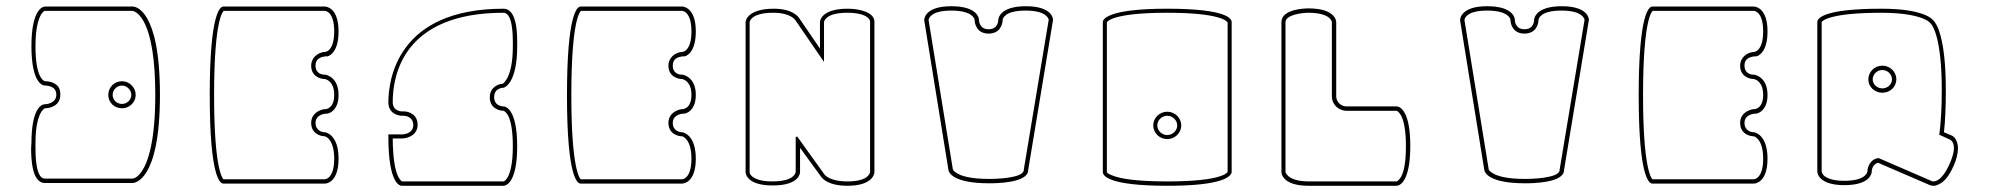

<svg xmlns="http://www.w3.org/2000/svg" viewBox="-20 -553 6392 617"><path d="M402 -248C402 -232 388 -219 372 -219C355 -219 342 -232 342 -248C342 -264 355 -278 372 -278C388 -278 402 -264 402 -248ZM416 -248C416 -272 396 -292 372 -292C347 -292 328 -272 328 -248C328 -224 347 -205 372 -205C396 -205 416 -224 416 -248ZM479 -248C479 -100 456 -33 436 -3C420 21 406 21 406 21H124C95 21 94 -53 94 -77V-92C94 -154 105 -181 113 -194C120 -204 124 -205 124 -205C141 -205 174 -213 174 -249C174 -261 171 -272 163 -279C150 -291 131 -292 126 -292H125H124C119 -294 94 -305 94 -405C94 -467 105 -495 113 -508C120 -518 124 -518 124 -518H406C421 -515 479 -486 479 -248ZM124 35H406C412 35 494 30 494 -248C494 -526 413 -532 407 -532H125C119 -532 81 -526 81 -405C81 -284 118 -278 125 -278H126C130 -278 144 -277 153 -269C158 -264 161 -258 161 -249C161 -219 126 -218 124 -218C118 -218 81 -213 81 -92C81 -91 80 -84 80 -76C80 -45 82 35 124 35Z M980 -342C980 -308 1009 -299 1024 -299C1029 -298 1054 -291 1054 -248C1054 -202 1025 -202 1024 -202H1022H1021C1004 -199 980 -187 980 -158C980 -124 1009 -115 1024 -115C1028 -114 1054 -104 1054 -43C1054 23 1024 23 1024 23H698C693 18 668 -19 668 -247C668 -498 698 -517 699 -518H1024C1025 -518 1054 -517 1054 -452C1054 -386 1024 -386 1024 -386H1022H1021C1001 -383 980 -368 980 -342ZM1068 -43C1068 -120 1028 -127 1025 -128H1023C1017 -128 994 -132 994 -158C994 -187 1028 -188 1030 -188H1032H1033C1046 -191 1068 -205 1068 -248C1068 -306 1027 -313 1025 -313H1023H1022C1016 -313 994 -316 994 -342C994 -350 996 -357 1001 -362C1010 -371 1026 -372 1029 -372H1030H1032H1033C1046 -376 1068 -394 1068 -452C1068 -530 1027 -532 1024 -532H698C688 -532 654 -514 654 -247C654 20 688 37 698 37H1024C1027 37 1068 35 1068 -43Z M1242 -108H1272C1289 -108 1322 -118 1322 -152C1322 -186 1293 -195 1278 -195H1272C1271 -195 1242 -195 1242 -225C1242 -311 1276 -512 1598 -512C1627 -512 1628 -442 1628 -418V-403C1628 -310 1601 -288 1596 -284C1581 -283 1554 -273 1554 -240C1554 -206 1583 -197 1598 -197C1603 -195 1628 -184 1628 -83C1628 -21 1618 6 1610 19C1604 28 1599 30 1598 30H1272C1268 27 1243 14 1242 -108ZM1598 -525C1255 -525 1228 -294 1228 -224C1228 -190 1257 -181 1272 -181H1278C1279 -181 1308 -180 1308 -151C1308 -122 1274 -121 1272 -121H1228V-115C1228 36 1264 44 1271 44H1598C1604 44 1642 38 1642 -83C1642 -204 1604 -211 1598 -211C1597 -211 1568 -211 1568 -241C1568 -271 1597 -271 1598 -271C1604 -272 1642 -290 1642 -403V-419C1642 -450 1640 -525 1598 -525Z M2128 -342C2128 -308 2157 -299 2172 -299C2177 -298 2202 -291 2202 -248C2202 -202 2173 -202 2172 -202H2170H2169C2152 -199 2128 -187 2128 -158C2128 -124 2157 -115 2172 -115C2176 -114 2202 -104 2202 -43C2202 23 2172 23 2172 23H1846C1841 18 1816 -19 1816 -247C1816 -498 1846 -517 1847 -518H2172C2173 -518 2202 -517 2202 -452C2202 -386 2172 -386 2172 -386H2170H2169C2149 -383 2128 -368 2128 -342ZM2216 -43C2216 -120 2176 -127 2173 -128H2171C2165 -128 2142 -132 2142 -158C2142 -187 2176 -188 2178 -188H2180H2181C2194 -191 2216 -205 2216 -248C2216 -306 2175 -313 2173 -313H2171H2170C2164 -313 2142 -316 2142 -342C2142 -350 2144 -357 2149 -362C2158 -371 2174 -372 2177 -372H2178H2180H2181C2194 -376 2216 -394 2216 -452C2216 -530 2175 -532 2172 -532H1846C1836 -532 1802 -514 1802 -247C1802 20 1836 37 1846 37H2172C2175 37 2216 35 2216 -43Z M2465 -512C2522 -512 2536 -488 2536 -488C2567 -443 2597 -399 2628 -354V-482C2629 -487 2636 -512 2703 -512C2745 -512 2764 -502 2771 -494C2775 -490 2776 -486 2776 -484V0C2775 5 2769 30 2703 30C2646 30 2630 9 2629 7L2542 -114H2540C2539 -112 2538 -112 2537 -114V0C2536 5 2529 30 2462 30C2421 30 2403 20 2395 12C2388 5 2389 0 2389 0V-482C2390 -488 2399 -512 2465 -512ZM2704 -525C2618 -525 2615 -485 2615 -482V-397L2548 -495C2546 -498 2528 -525 2467 -525C2382 -525 2376 -486 2376 -482V0C2376 3 2378 43 2463 43C2549 43 2551 3 2551 0V-78C2573 -47 2596 -17 2618 14C2622 20 2641 44 2703 44C2786 44 2790 4 2790 0V-483C2790 -513 2744 -525 2704 -525Z M3159 22C3097 22 3068 12 3054 3C3044 -3 3042 -8 3042 -9L2964 -489C2965 -494 2971 -519 3037 -519C3107 -519 3112 -491 3112 -489C3112 -474 3121 -445 3157 -445C3193 -445 3202 -474 3202 -489C3203 -495 3210 -519 3276 -519C3343 -519 3349 -493 3350 -490V-489L3270 -8V-7C3270 21 3172 22 3160 22ZM3160 36H3162C3180 36 3284 35 3284 -6L3364 -489C3364 -492 3362 -533 3277 -533C3191 -533 3188 -492 3188 -489C3188 -488 3188 -459 3157 -459C3126 -459 3126 -488 3126 -489C3126 -492 3124 -533 3037 -533C2952 -533 2950 -492 2950 -488L3028 -6C3029 0 3040 36 3159 36Z M3763 -150C3763 -133 3748 -119 3731 -119C3714 -119 3699 -133 3699 -150C3699 -167 3714 -181 3731 -181C3748 -181 3763 -167 3763 -150ZM3776 -150C3776 -174 3756 -194 3731 -194C3706 -194 3686 -174 3686 -150C3686 -126 3706 -106 3731 -106C3756 -106 3776 -126 3776 -150ZM3925 -1C3924 2 3907 30 3731 30C3625 30 3577 20 3555 11C3544 7 3539 4 3537 0V-1V-481C3538 -484 3556 -512 3731 -512C3904 -512 3923 -484 3925 -481ZM3932 11C3937 6 3938 2 3938 0V-482C3938 -492 3925 -525 3731 -525C3533 -525 3524 -489 3524 -482V0C3524 10 3537 44 3731 44C3878 44 3919 24 3932 11Z M4253 -494C4260 -487 4260 -482 4260 -482V-243C4260 -218 4281 -197 4307 -197H4468C4471 -196 4498 -185 4498 -84C4498 -22 4489 6 4480 19C4473 29 4468 30 4468 30H4185C4144 30 4126 19 4118 11C4112 4 4111 0 4111 0V-482C4111 -505 4163 -512 4185 -512C4226 -512 4245 -502 4253 -494ZM4512 -84C4512 -194 4481 -209 4470 -211H4307C4289 -211 4274 -226 4274 -243V-482C4274 -485 4272 -526 4185 -526H4184C4173 -526 4098 -524 4098 -482V0C4098 3 4100 44 4185 44H4468C4474 44 4512 38 4512 -84Z M4881 22C4819 22 4790 12 4776 3C4766 -3 4764 -8 4764 -9L4686 -489C4687 -494 4693 -519 4759 -519C4829 -519 4834 -491 4834 -489C4834 -474 4843 -445 4879 -445C4915 -445 4924 -474 4924 -489C4925 -495 4932 -519 4998 -519C5065 -519 5071 -493 5072 -490V-489L4992 -8V-7C4992 21 4894 22 4882 22ZM4882 36H4884C4902 36 5006 35 5006 -6L5086 -489C5086 -492 5084 -533 4999 -533C4913 -533 4910 -492 4910 -489C4910 -488 4910 -459 4879 -459C4848 -459 4848 -488 4848 -489C4848 -492 4846 -533 4759 -533C4674 -533 4672 -492 4672 -488L4750 -6C4751 0 4762 36 4881 36Z M5572 -342C5572 -308 5601 -299 5616 -299C5621 -298 5646 -291 5646 -248C5646 -202 5617 -202 5616 -202H5614H5613C5596 -199 5572 -187 5572 -158C5572 -124 5601 -115 5616 -115C5620 -114 5646 -104 5646 -43C5646 23 5616 23 5616 23H5290C5285 18 5260 -19 5260 -247C5260 -498 5290 -517 5291 -518H5616C5617 -518 5646 -517 5646 -452C5646 -386 5616 -386 5616 -386H5614H5613C5593 -383 5572 -368 5572 -342ZM5660 -43C5660 -120 5620 -127 5617 -128H5615C5609 -128 5586 -132 5586 -158C5586 -187 5620 -188 5622 -188H5624H5625C5638 -191 5660 -205 5660 -248C5660 -306 5619 -313 5617 -313H5615H5614C5608 -313 5586 -316 5586 -342C5586 -350 5588 -357 5593 -362C5602 -371 5618 -372 5621 -372H5622H5624H5625C5638 -376 5660 -394 5660 -452C5660 -530 5619 -532 5616 -532H5290C5280 -532 5246 -514 5246 -247C5246 20 5280 37 5290 37H5616C5619 37 5660 35 5660 -43Z M6060 -298C6060 -282 6046 -269 6029 -269C6012 -269 5998 -282 5998 -298C5998 -314 6012 -328 6029 -328C6046 -328 6060 -314 6060 -298ZM6074 -298C6074 -322 6054 -342 6029 -342C6004 -342 5984 -322 5984 -298C5984 -274 6004 -255 6029 -255C6054 -255 6074 -274 6074 -298ZM6188 29C6131 4 6074 -20 6017 -45C5989 -42 5981 -14 5981 -2C5980 3 5973 28 5907 28C5866 28 5848 18 5840 10C5834 3 5834 -2 5834 -2V-482C5836 -486 5860 -512 6026 -512C6102 -512 6143 -501 6163 -492C6183 -483 6180 -480 6185 -477C6192 -469 6220 -427 6220 -263C6220 -204 6217 -159 6212 -120C6224 -115 6235 -109 6247 -104C6248 -103 6259 -98 6259 -77C6259 -65 6255 -49 6245 -26C6223 24 6202 30 6193 30C6190 30 6188 29 6188 29ZM6269 -96C6264 -111 6255 -116 6253 -117L6227 -128C6231 -164 6233 -209 6233 -263C6233 -439 6201 -479 6194 -486C6189 -493 6160 -525 6026 -525C5833 -525 5820 -492 5820 -482V-2C5820 1 5822 42 5907 42C5993 42 5995 1 5995 -2C5995 -3 5995 -24 6015 -30L6182 42C6183 42 6187 44 6193 44C6198 44 6203 43 6209 40C6228 32 6244 12 6258 -20C6268 -42 6272 -61 6272 -77C6272 -84 6271 -90 6269 -96Z"/></svg>

Font: Platiipus Light
Style: Light
Weight: 400
Version: Version 001.000